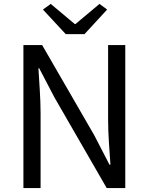

<svg xmlns="http://www.w3.org/2000/svg" viewBox="-20 -964 762 984"><path d="M100 0H188V-385C188 -462 181 -540 177 -614H181L260 -463L527 0H622V-733H534V-352C534 -276 541 -194 546 -120H541L463 -271L196 -733H100ZM317 -789H413L529 -915L490 -944L367 -841H363L240 -944L200 -915Z"/></svg>

Font: Noto Sans CJK SC Regular
Style: Regular
Weight: 400
Designer: Ryoko NISHIZUKA (kana & ideographs); Paul D. Hunt (Latin, Greek & Cyrillic); Wenlong ZHANG (bopomofo); Sandoll Communica
Foundry: Adobe Systems Incorporated
Version: Version 1.004;PS 1.004;hotconv 1.0.82;makeotf.lib2.5.63406